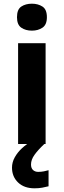

<svg xmlns="http://www.w3.org/2000/svg" viewBox="-20 -780 345 1040"><path d="M227 -546V0H78V-546ZM153 -760Q186 -760 210 -744.5Q234 -729 234 -686.8Q234 -646 210 -630Q186 -614 153 -614Q118.7 -614 95.4 -630Q72 -646 72 -686.8Q72 -729 95.4 -744.5Q118.7 -760 153 -760ZM148 111Q148 131 159 141Q170 151 187 151Q203 151 218 148Q233 145 243 142V229Q227 233 209 236.5Q191 240 167 240Q111 240 78 208.5Q45 177 45 128Q45 99 60 72Q75 45 99.5 22.5Q124 0 155 -17L220 0Q186 32 167 58.5Q148 85 148 111Z"/></svg>

Font: Noto Sans Lisu
Style: Regular
Weight: 400
Designer: Monotype Design Team. David Williams.
Foundry: Monotype Imaging Inc.
Version: Version 2.102